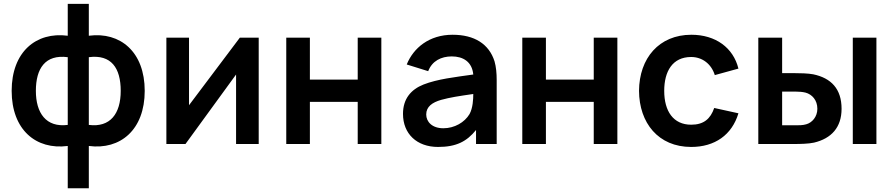

<svg xmlns="http://www.w3.org/2000/svg" viewBox="-20 -762 4731 1016"><path d="M450 -572.9V-741.7H338.5V-572.9C170.8 -594.8 41.7 -487.5 41.7 -281.2C41.7 -75 170.8 32.3 338.5 10.4V234.4H450V10.4C616.7 32.3 745.8 -75 745.8 -281.2C745.8 -487.5 616.7 -594.8 450 -572.9ZM169.8 -281.2C169.8 -399 218.8 -475 338.5 -459.4V-101C224 -86.5 169.8 -163.5 169.8 -281.2ZM450 -101V-459.4C568.8 -475 618.8 -402.1 618.8 -281.2C618.8 -160.4 563.5 -86.5 450 -101Z M1349 -562.5H1249L980.2 -205.2V-562.5H860.4V0H961.5L1229.2 -367.7V0H1349Z M1872.9 -562.5V-340.6H1619.8V-562.5H1494.8V0H1619.8V-222.9H1872.9V0H1997.9V-562.5Z M2608.3 0V-338.5C2608.3 -375 2605.2 -408.3 2596.9 -437.5C2567.7 -529.2 2490.6 -578.1 2375 -578.1C2251 -578.1 2167.7 -508.3 2132.3 -420.8L2245.8 -385.4C2266.7 -439.6 2314.6 -463.5 2370.8 -463.5C2430.2 -463.5 2478.1 -435.4 2484.4 -367.7C2389.6 -354.2 2294.8 -343.8 2220.8 -314.6C2155.2 -288.5 2112.5 -239.6 2112.5 -159.4C2112.5 -54.2 2185.4 15.6 2297.9 15.6C2394.8 15.6 2450 -13.5 2499 -74V0ZM2464.6 -158.3C2438.5 -114.6 2385.4 -83.3 2326 -83.3C2266.7 -83.3 2235.4 -117.7 2235.4 -156.2C2235.4 -197.9 2267.7 -219.8 2313.5 -233.3C2363.5 -246.9 2405.2 -253.1 2484.4 -264.6C2484.4 -236.5 2482.3 -190.6 2464.6 -158.3Z M3121.9 -562.5V-340.6H2868.8V-562.5H2743.8V0H2868.8V-222.9H3121.9V0H3246.9V-562.5Z M3887.5 -399C3860.4 -509.4 3766.7 -578.1 3638.5 -578.1C3467.7 -578.1 3362.5 -454.2 3361.5 -281.2C3362.5 -111.5 3463.5 15.6 3637.5 15.6C3762.5 15.6 3853.1 -47.9 3887.5 -162.5L3759.4 -190.6C3739.6 -133.3 3704.2 -102.1 3637.5 -102.1C3542.7 -102.1 3494.8 -174 3494.8 -281.2C3494.8 -384.4 3538.5 -460.4 3637.5 -460.4C3694.8 -460.4 3743.8 -425 3762.5 -364.6Z M3992.7 -562.5V0H4182.3C4214.6 0 4259.4 -1 4287.5 -7.3C4379.2 -29.2 4433.3 -87.5 4433.3 -186.5C4433.3 -291.7 4378.1 -349 4283.3 -368.8C4256.2 -374 4212.5 -375 4181.2 -375H4118.8V-562.5ZM4492.7 -562.5H4617.7V0H4492.7ZM4118.8 -277.1H4193.8C4208.3 -277.1 4226 -276 4242.7 -271.9C4277.1 -262.5 4305.2 -232.3 4305.2 -186.5C4305.2 -143.8 4277.1 -112.5 4245.8 -104.2C4228.1 -99 4208.3 -99 4193.8 -99H4118.8Z"/></svg>

Font: Manrope3 Bold
Style: Regular
Weight: 700
Designer: Mikhail Sharanda
Foundry: Mikhail Sharanda
Version: Version 3.000;PS 003.000;hotconv 1.0.88;makeotf.lib2.5.64775